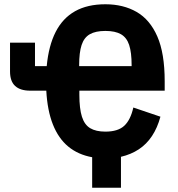

<svg xmlns="http://www.w3.org/2000/svg" viewBox="-20 -730 836 900"><path d="M752 -349V-305H308L352 -345V-286Q352 -221 364 -183Q376 -145 403 -129Q430 -113 474 -113Q533 -113 562.5 -140.5Q592 -168 605 -226L732 -183Q718 -131 692.5 -92.5Q667 -54 630.5 -30Q594 -6 547 5V150H412V7Q346 -5 300 -43Q254 -81 228 -146.5Q202 -212 197 -305H121Q75 -305 51 -327Q27 -349 27 -395V-530H144V-420H199Q208 -516 241 -580.5Q274 -645 332 -677.5Q390 -710 474 -710Q558 -710 620.5 -674Q683 -638 717.5 -559Q752 -480 752 -349ZM474 -585Q428 -585 401 -569.5Q374 -554 362.5 -519Q351 -484 351 -424V-385L308 -420H641L597 -382V-424Q597 -484 585.5 -519Q574 -554 547 -569.5Q520 -585 474 -585Z"/></svg>

Font: IBM Plex Sans Condensed
Style: Bold
Weight: 700
Width: 3
Designer: Mike Abbink, Paul van der Laan, Pieter van Rosmalen
Foundry: Bold Monday
Version: Version 3.201